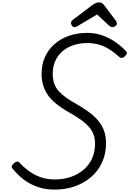

<svg xmlns="http://www.w3.org/2000/svg" viewBox="-20 -1563 1081 1606"><path d="M437 23Q370 23 315.5 7Q261 -9 217.5 -35Q174 -61 141 -92.5Q108 -124 83 -155Q74 -166 80 -177Q86 -188 96 -197Q109 -208 120 -211Q131 -214 141 -204Q174 -168 217 -135.5Q260 -103 315 -82.5Q370 -62 438 -62Q511 -62 572 -83Q633 -104 679 -143Q725 -182 750 -237Q775 -292 775 -361Q775 -406 761 -441.5Q747 -477 720.5 -506Q694 -535 657 -561Q620 -587 573 -614Q532 -637 495.5 -661.5Q459 -686 428 -714Q397 -742 375 -776Q353 -810 340.5 -852Q328 -894 328 -946Q328 -1022 355.5 -1084.5Q383 -1147 434 -1192.5Q485 -1238 555.5 -1263Q626 -1288 711 -1288Q777 -1288 835 -1267.5Q893 -1247 943 -1212.5Q993 -1178 1032 -1137Q1043 -1127 1040.5 -1115.5Q1038 -1104 1025 -1092Q1014 -1081 1002 -1079Q990 -1077 980 -1085Q945 -1117 905 -1144Q865 -1171 817 -1187Q769 -1203 709 -1203Q648 -1203 595 -1185.5Q542 -1168 503.5 -1135Q465 -1102 443 -1054.5Q421 -1007 421 -947Q421 -900 433.5 -864Q446 -828 472 -799.5Q498 -771 535.5 -744.5Q573 -718 624 -690Q678 -659 722.5 -626.5Q767 -594 799.5 -556Q832 -518 849.5 -471Q867 -424 867 -364Q867 -278 835 -207Q803 -136 744.5 -84.5Q686 -33 607.5 -5Q529 23 437 23ZM602 -1336Q590 -1336 582 -1348Q574 -1360 574 -1371Q574 -1380 577.5 -1385Q581 -1390 585 -1394L753 -1521Q769 -1532 782 -1537.5Q795 -1543 811 -1543Q824 -1543 834 -1536Q844 -1529 853 -1517L951 -1387Q956 -1380 956.5 -1374.5Q957 -1369 957 -1364Q957 -1352 944 -1344Q931 -1336 921 -1336Q912 -1336 905 -1340Q898 -1344 890 -1351L792 -1442L634 -1348Q627 -1344 619 -1340Q611 -1336 602 -1336Z"/></svg>

Font: Playwrite NL
Style: Regular
Weight: 400
Designer: Veronika Burian, José Scaglione
Foundry: TypeTogether
Version: Version 1.002